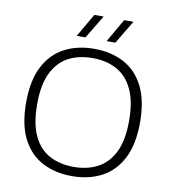

<svg xmlns="http://www.w3.org/2000/svg" viewBox="-100 -1031 1008 1126"><g transform="rotate(10 404.0 -468.0)"><path d="M404.5 9Q303.5 9 227 -31.2Q150.5 -71.5 107.8 -155.2Q65 -239 65 -370Q65 -501 108.2 -584.8Q151.5 -668.5 228 -708.8Q304.5 -749 404.5 -749Q505.5 -749 581.8 -708.8Q658 -668.5 700.8 -584.5Q743.5 -500.5 743.5 -370Q743.5 -239.5 700.2 -155.5Q657 -71.5 580.5 -31.2Q504 9 404.5 9ZM404.5 -46Q486 -46 547.8 -78.8Q609.5 -111.5 644 -182.2Q678.5 -253 678.5 -367.5Q678.5 -484.5 643.8 -556.5Q609 -628.5 547.5 -661.2Q486 -694 404.5 -694Q323 -694 261.2 -661.5Q199.5 -629 165 -558Q130.5 -487 130.5 -372.5Q130.5 -255 164.8 -183.2Q199 -111.5 260.8 -78.8Q322.5 -46 404.5 -46ZM467.5 -806 547.5 -945H603L519.5 -806ZM289.5 -806 370 -945H425.5L341.5 -806Z"/></g></svg>

Font: Encode Sans Expanded Expanded Light
Style: Regular
Weight: 300
Width: 7
Designer: Multiple Designers
Foundry: Impallari Type
Version: Version 3.000; ttfautohint (v1.8.3) -l 8 -r 50 -G 200 -x 14 